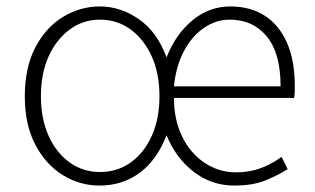

<svg xmlns="http://www.w3.org/2000/svg" viewBox="-20 -563 977 596"><path d="M289 13Q228 13 175 -19.5Q122 -52 89.5 -114Q57 -176 57 -264Q57 -353 89.5 -415.5Q122 -478 175.5 -510.5Q229 -543 290 -543Q354 -543 411 -503.5Q468 -464 497 -385Q526 -458 578 -500.5Q630 -543 695 -543Q757 -543 801.5 -514.5Q846 -486 870.5 -431Q895 -376 895 -298Q895 -288 895 -279Q895 -270 893 -259H520Q520 -192 545 -140Q570 -88 614.5 -58Q659 -28 712 -28Q755 -28 789.5 -41Q824 -54 854 -76L873 -38Q843 -19 804 -3Q765 13 707 13Q637 13 581.5 -29.5Q526 -72 497 -143Q467 -66 413.5 -26.5Q360 13 289 13ZM290 -29Q344 -29 385.5 -58.5Q427 -88 451 -141Q475 -194 475 -264Q475 -335 451 -388Q427 -441 385.5 -471.5Q344 -502 290 -502Q238 -502 196.5 -471.5Q155 -441 131 -388Q107 -335 107 -264Q107 -194 131 -141Q155 -88 196.5 -58.5Q238 -29 290 -29ZM520 -295H851Q851 -398 808 -450Q765 -502 693 -502Q650 -502 612.5 -476Q575 -450 550.5 -403.5Q526 -357 520 -295Z"/></svg>

Font: Noto Sans JP ExtraLight
Style: Regular
Weight: 250
Designer: Ryoko NISHIZUKA  (kana, bopomofo & ideographs); Paul D. Hunt (Latin, Greek & Cyrillic); Sandoll Communications , Soo-you
Foundry: Adobe
Version: Version 2.004-H2;hotconv 1.0.118;makeotfexe 2.5.65603